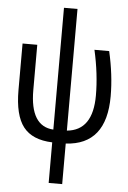

<svg xmlns="http://www.w3.org/2000/svg" viewBox="-64 -805 728 1091"><g transform="rotate(5 300.0 -259.5)"><path d="M333 -758.8V-64.9Q480 -78.6 480 -277.8Q480 -399.9 449.2 -536.1H533.2Q564 -401.4 564 -280.8Q564 -3.9 333 8.8V240.2H255.9V8.8Q142.1 4.9 90.6 -61Q39.1 -127 39.1 -271V-536.1H123V-277.8Q123 -71.8 255.9 -64V-758.8Z"/></g></svg>

Font: Droid Sans Mono
Style: Regular
Weight: 400
Monospace: yes
Foundry: Ascender Corporation
Version: Version 1.00 build 112